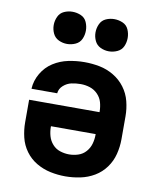

<svg xmlns="http://www.w3.org/2000/svg" viewBox="-86 -829 747 905"><g transform="rotate(10 288.0 -377.0)"><path d="M288 8Q324 8 360 0.5Q396 -7 427 -25.5Q458 -44 479.5 -73.5Q501 -103 510 -138.5Q519 -174 519 -210V-320Q519 -356 510 -391.5Q501 -427 479 -456.5Q457 -486 425 -505Q393 -524 357.5 -531Q322 -538 285 -538Q246 -538 207.5 -530Q169 -522 136 -501Q103 -480 82.5 -445Q62 -410 60 -371H183Q185 -393 202.5 -408.5Q220 -424 241.5 -428.5Q263 -433 285 -433Q308 -433 329.5 -426Q351 -419 367 -402.5Q383 -386 389 -364.5Q395 -343 395 -320V-318H58V-210Q58 -174 66.5 -138.5Q75 -103 96.5 -73.5Q118 -44 149.5 -25.5Q181 -7 216.5 0.5Q252 8 288 8ZM288 -97Q266 -97 244.5 -104Q223 -111 208 -128Q193 -145 187 -166.5Q181 -188 181 -210V-213H395V-210Q395 -188 389 -166.5Q383 -145 368 -128Q353 -111 331.5 -104Q310 -97 288 -97ZM388 -608Q409 -608 428.5 -617Q448 -626 456.5 -645Q465 -664 465 -685Q465 -706 456.5 -725.5Q448 -745 428.5 -753.5Q409 -762 388 -762Q367 -762 348 -753.5Q329 -745 320 -725.5Q311 -706 311 -685Q311 -664 320 -645Q329 -626 348 -617Q367 -608 388 -608ZM188 -608Q209 -608 228.5 -617Q248 -626 256.5 -645Q265 -664 265 -685Q265 -706 256.5 -725.5Q248 -745 228.5 -753.5Q209 -762 188 -762Q167 -762 148 -753.5Q129 -745 120 -725.5Q111 -706 111 -685Q111 -664 120 -645Q129 -626 148 -617Q167 -608 188 -608Z"/></g></svg>

Font: Iosevka Sparkle
Style: Bold
Weight: 700
Designer: Belleve Invis
Foundry: Belleve Invis
Version: Version 4.5.0; ttfautohint (v1.8.3)